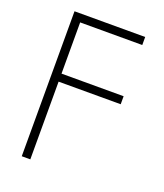

<svg xmlns="http://www.w3.org/2000/svg" viewBox="-137 -630 788 925"><g transform="rotate(20 257.0 -167.5)"><path d="M84.5 204.1V-539.1H446.8V-498H128.4V-235.4H446.8V-194.3H128.4V204.1Z"/></g></svg>

Font: Inter 18pt ExtraLight
Style: Regular
Weight: 250
Designer: Rasmus Andersson
Foundry: rsms
Version: Version 4.001;git-66647c0bb